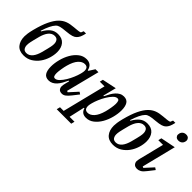

<svg xmlns="http://www.w3.org/2000/svg" viewBox="-6 -1522 2483 2483"><g transform="rotate(45 1236.0 -280.0)"><path d="M200 12Q118 12 76.5 -38Q35 -88 35 -172Q35 -194 39.5 -226Q44 -258 57 -310Q88 -431 125 -508Q162 -585 204 -627Q225 -648 246.5 -662Q268 -676 292 -685Q316 -694 344 -699Q372 -704 406 -707Q437 -710 455.5 -711.5Q474 -713 485.5 -715Q497 -717 503.5 -719Q510 -721 516 -724L531 -760H573Q562 -711 550 -685.5Q538 -660 520 -642Q511 -633 499 -626Q487 -619 470 -613.5Q453 -608 428.5 -604Q404 -600 370 -597Q337 -594 314 -591Q291 -588 274.5 -583.5Q258 -579 245.5 -572.5Q233 -566 223 -555Q199 -530 177 -485Q155 -440 133 -371L142 -368Q177 -431 220 -465.5Q263 -500 323 -500Q400 -500 440 -453Q480 -406 480 -327Q480 -272 461.5 -212Q443 -152 407.5 -102.5Q372 -53 320 -20.5Q268 12 200 12ZM205 -35Q230 -35 251 -46.5Q272 -58 288.5 -78.5Q305 -99 317.5 -127Q330 -155 339 -188Q352 -237 359.5 -268Q367 -299 371 -318.5Q375 -338 376 -350Q377 -362 377 -374Q377 -406 361.5 -429.5Q346 -453 309 -453Q284 -453 263 -441.5Q242 -430 225.5 -409.5Q209 -389 196.5 -361Q184 -333 175 -300Q162 -251 154.5 -220Q147 -189 143 -169.5Q139 -150 138 -138Q137 -126 137 -114Q137 -82 152.5 -58.5Q168 -35 205 -35Z M658 12Q602 12 577.5 -27Q553 -66 553 -138Q553 -200 571 -269.5Q589 -339 622.5 -397.5Q656 -456 704.5 -494Q753 -532 814 -532Q858 -532 886 -510Q914 -488 925 -440H935L986 -520H1040L924 -63L942 -55L1046 -169L1076 -149L1011 -66Q976 -22 951.5 -5Q927 12 901 12Q863 12 847.5 -8Q832 -28 832 -54Q832 -67 834.5 -82Q837 -97 840 -108L855 -168L845 -171Q827 -132 808 -98.5Q789 -65 766.5 -40.5Q744 -16 717 -2Q690 12 658 12ZM700 -64Q728 -64 758 -94.5Q788 -125 814.5 -168.5Q841 -212 861 -260Q881 -308 890 -343L895 -363Q907 -411 895 -441Q883 -471 843 -471Q797 -471 756.5 -426.5Q716 -382 691 -291Q686 -274 681.5 -252.5Q677 -231 673.5 -209Q670 -187 667.5 -167Q665 -147 665 -132Q665 -100 672 -82Q679 -64 700 -64Z M1009 152H1076L1225 -446H1139L1150 -491L1345 -532L1299 -352L1309 -349Q1327 -387 1346 -420.5Q1365 -454 1387.5 -478.5Q1410 -503 1436.5 -517.5Q1463 -532 1496 -532Q1552 -532 1576.5 -493Q1601 -454 1601 -382Q1601 -320 1583 -250.5Q1565 -181 1531.5 -122.5Q1498 -64 1449.5 -26Q1401 12 1341 12Q1262 12 1242 -61H1232L1184 152H1274L1262 200H997ZM1311 -49Q1357 -49 1397.5 -93.5Q1438 -138 1463 -229Q1467 -246 1472 -267.5Q1477 -289 1480.5 -311Q1484 -333 1486.5 -353Q1489 -373 1489 -388Q1489 -420 1482 -438Q1475 -456 1454 -456Q1425 -456 1395.5 -425.5Q1366 -395 1339.5 -351.5Q1313 -308 1293 -260Q1273 -212 1264 -177L1259 -157Q1247 -109 1259 -79Q1271 -49 1311 -49Z M1834 12Q1752 12 1710.5 -38Q1669 -88 1669 -172Q1669 -194 1673.5 -226Q1678 -258 1691 -310Q1722 -431 1759 -508Q1796 -585 1838 -627Q1859 -648 1880.5 -662Q1902 -676 1926 -685Q1950 -694 1978 -699Q2006 -704 2040 -707Q2071 -710 2089.5 -711.5Q2108 -713 2119.5 -715Q2131 -717 2137.5 -719Q2144 -721 2150 -724L2165 -760H2207Q2196 -711 2184 -685.5Q2172 -660 2154 -642Q2145 -633 2133 -626Q2121 -619 2104 -613.5Q2087 -608 2062.5 -604Q2038 -600 2004 -597Q1971 -594 1948 -591Q1925 -588 1908.5 -583.5Q1892 -579 1879.5 -572.5Q1867 -566 1857 -555Q1833 -530 1811 -485Q1789 -440 1767 -371L1776 -368Q1811 -431 1854 -465.5Q1897 -500 1957 -500Q2034 -500 2074 -453Q2114 -406 2114 -327Q2114 -272 2095.5 -212Q2077 -152 2041.5 -102.5Q2006 -53 1954 -20.5Q1902 12 1834 12ZM1839 -35Q1864 -35 1885 -46.5Q1906 -58 1922.5 -78.5Q1939 -99 1951.5 -127Q1964 -155 1973 -188Q1986 -237 1993.5 -268Q2001 -299 2005 -318.5Q2009 -338 2010 -350Q2011 -362 2011 -374Q2011 -406 1995.5 -429.5Q1980 -453 1943 -453Q1918 -453 1897 -441.5Q1876 -430 1859.5 -409.5Q1843 -389 1830.5 -361Q1818 -333 1809 -300Q1796 -251 1788.5 -220Q1781 -189 1777 -169.5Q1773 -150 1772 -138Q1771 -126 1771 -114Q1771 -82 1786.5 -58.5Q1802 -35 1839 -35Z M2277 12Q2237 12 2219.5 -9Q2202 -30 2202 -56Q2202 -67 2205 -81Q2208 -95 2210 -106L2295 -446H2209L2220 -491L2424 -532L2307 -63L2325 -55L2429 -169L2459 -149L2394 -66Q2359 -19 2331 -3.5Q2303 12 2277 12ZM2396 -625Q2367 -625 2352 -640.5Q2337 -656 2337 -676Q2337 -687 2340 -698Q2346 -723 2365.5 -738Q2385 -753 2413 -753Q2442 -753 2457 -737.5Q2472 -722 2472 -702Q2472 -697 2471.5 -691Q2471 -685 2469 -680Q2463 -655 2443.5 -640Q2424 -625 2396 -625Z"/></g></svg>

Font: IBM Plex Serif Medm
Style: Italic
Weight: 500
Italic angle: -14°
Designer: Mike Abbink, Paul van der Laan, Pieter van Rosmalen
Foundry: Bold Monday
Version: Version 3.001